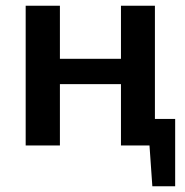

<svg xmlns="http://www.w3.org/2000/svg" viewBox="-20 -510 647 673"><path d="M523 -93H594V143H514L504 0H404V-215H190V0H70V-490H190V-304H404V-490H523Z"/></svg>

Font: Exo 2 Semi Bold
Style: Regular
Weight: 600
Designer: Natanael Gama
Version: Version 1.001;PS 001.001;hotconv 1.0.88;makeotf.lib2.5.64775